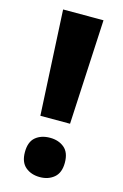

<svg xmlns="http://www.w3.org/2000/svg" viewBox="-113 -766 534 831"><g transform="rotate(15 153.5 -350.5)"><path d="M87 -244 63 -714H244L220 -244ZM153 13Q114 13 88.5 -8.5Q63 -30 63 -75Q63 -121 88 -142Q113 -163 153 -163Q191 -163 216.5 -142Q242 -121 242 -75Q242 -30 216.5 -8.5Q191 13 153 13Z"/></g></svg>

Font: Noto Sans Malayalam SemiCondensed ExtraBold
Style: Regular
Weight: 800
Width: 4
Designer: Jelle Bosma - Monotype Design Team
Foundry: Monotype Imaging Inc.
Version: Version 2.104; ttfautohint (v1.8.4.7-5d5b)